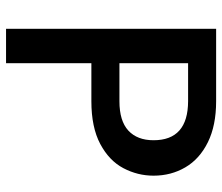

<svg xmlns="http://www.w3.org/2000/svg" viewBox="-70 -665 735 635"><g transform="rotate(90 297.5 -347.5)"><path d="M75.2 0V-694.8H314.9Q395 -694.8 450.4 -667.5Q505.9 -640.1 533.4 -593Q561 -545.9 561 -487.8Q561 -435.1 536.1 -387.9Q511.2 -340.8 456.1 -311.5Q400.9 -282.2 314.9 -282.2H189V0ZM189 -375H314.9Q379.9 -375 411.9 -404.5Q443.8 -434.1 443.8 -487.8Q443.8 -601.6 314.9 -602.1H189Z"/></g></svg>

Font: Poppins Medium
Style: Regular
Weight: 500
Designer: Ninad Kale (Devanagari), Jonny Pinhorn (Latin)
Foundry: Indian Type Foundry
Version: 4.004